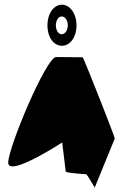

<svg xmlns="http://www.w3.org/2000/svg" viewBox="-20 -806 529 818"><path d="M15 -113C15 -49 245 -199 245 -199L260 -75C261 -69 340 -64 346 -64C353 -64 384 -2 384 -8L469 -216C469 -224 336 -562 332 -562C332 -562 261 -563 219 -563C177 -563 15 -178 15 -113ZM182 -698C182 -648 208 -611 244 -611C279 -611 306 -648 306 -698C306 -748 278 -786 244 -786C209 -786 182 -748 182 -698ZM218 -698C218 -719 229 -736 243 -736C257 -736 269 -719 269 -698C269 -677 257 -660 243 -660C229 -660 218 -677 218 -698Z"/></svg>

Font: Ampere
Style: SCSuCnd
Weight: 400
Version: Version 1